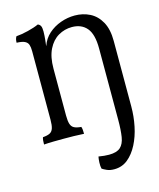

<svg xmlns="http://www.w3.org/2000/svg" viewBox="-134 -778 931 1122"><g transform="rotate(-15 331.5 -217.5)"><path d="M417 249Q391 249 373 241Q355 233 345 226Q341 211 342 188.5Q343 166 346 153Q363 156 379.5 157.5Q396 159 409 159Q456 159 478 139Q500 119 506.5 78Q513 37 513 -26V-456Q513 -542 481 -580Q449 -618 391 -618Q347 -618 309 -596Q271 -574 248 -528Q225 -482 225 -411V-127Q225 -94 231 -75.5Q237 -57 252.5 -49.5Q268 -42 294 -40Q297 -32 298 -21.5Q299 -11 299 3Q269 1 238 0.5Q207 0 178 0Q149 0 116 0.5Q83 1 57 3Q57 -11 58 -21.5Q59 -32 62 -40Q89 -42 104 -49.5Q119 -57 125 -75.5Q131 -94 131 -127V-542Q131 -566 126 -581Q121 -596 105 -604Q89 -612 56 -613Q56 -624 58 -633Q60 -642 65 -650Q96 -652 136.5 -662Q177 -672 203 -684Q214 -680 219.5 -670Q225 -660 225 -636Q225 -628 224 -609.5Q223 -591 218 -551H219Q233 -592 265 -620.5Q297 -649 339 -664Q381 -679 424 -679Q474 -679 515.5 -658Q557 -637 582 -592Q607 -547 607 -476V-80Q607 -20 595 38.5Q583 97 558.5 144.5Q534 192 499 220.5Q464 249 417 249Z"/></g></svg>

Font: Vollkorn
Style: Regular
Weight: 400
Designer: Friedrich Althausen
Foundry: Friedrich Althausen
Version: Version 5.001